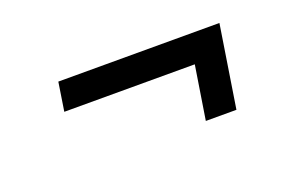

<svg xmlns="http://www.w3.org/2000/svg" viewBox="-42 -513 685 448"><g transform="rotate(-20 300.0 -289.0)"><path d="M410 -187H486L518 -391H118L107 -320H431Z"/></g></svg>

Font: JetBrains Mono Light
Style: Italic
Weight: 336
Italic angle: -9°
Monospace: yes
Designer: Philipp Nurullin, Konstantin Bulenkov
Foundry: JetBrains
Version: Version 2.305